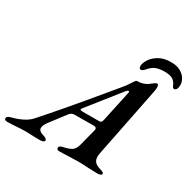

<svg xmlns="http://www.w3.org/2000/svg" viewBox="-244 -1017 1208 1205"><g transform="rotate(30 359.5 -414.5)"><path d="M-64 -8Q-64 -18 -56.5 -23Q-49 -28 -34 -32Q4 -41 40 -59Q76 -77 98 -103Q216 -235 408 -467L476 -549Q490 -565 510 -596Q512 -600 518 -608.5Q524 -617 527.5 -620.5Q531 -624 534 -624Q577 -624 609 -646Q623 -657 634.5 -665.5Q646 -674 653 -674Q664 -674 664 -650Q664 -638 661 -623L560 -117Q557 -102 557 -90Q557 -66 569.5 -52Q582 -38 610 -30Q626 -25 632.5 -21.5Q639 -18 639 -10Q639 -4 629.5 -0.5Q620 3 608 3Q593 3 545 1Q505 -2 466 -2Q446 -2 396 0Q350 2 334 2Q313 2 313 -12Q312 -20 320 -25.5Q328 -31 340 -33Q383 -42 401.5 -56Q420 -70 428 -104L459 -224Q460 -226 460 -230Q460 -246 439 -246L300 -245Q280 -245 266 -228L186 -123Q159 -89 159 -68Q159 -44 199 -34Q224 -26 224 -12Q223 -6 214 -2Q205 2 193 2L146 1Q110 -1 90 -1Q70 -1 52.5 0Q35 1 22 2Q-13 5 -41 5Q-64 5 -64 -8ZM454 -287Q464 -287 468.5 -291Q473 -295 476 -306L523 -525Q528 -544 521 -544Q518 -544 513.5 -541.5Q509 -539 506 -535L325 -307Q317 -297 317 -293Q317 -287 338 -287ZM783 -737Q783 -719 777 -708Q771 -697 760 -697Q754 -697 751 -701Q748 -705 745.5 -710.5Q743 -716 742 -719Q731 -742 711 -752Q691 -762 657 -762Q621 -762 596 -753Q571 -744 548 -717Q539 -706 532.5 -701.5Q526 -697 518 -697Q506 -697 506 -718Q506 -738 523 -765.5Q540 -793 575 -813.5Q610 -834 662 -834Q703 -834 730 -819Q757 -804 770 -782Q783 -760 783 -737Z"/></g></svg>

Font: EB Garamond SemiBold
Style: Italic
Weight: 600
Italic angle: -17.2°
Designer: Georg Duffner and Octavio Pardo
Foundry: Georg Duffner
Version: Version 1.000